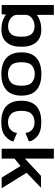

<svg xmlns="http://www.w3.org/2000/svg" viewBox="1009 -1834 830 2888"><g transform="rotate(90 1424.0 -390.0)"><path d="M55.5 0H193.5L204 -98V-785H55.5ZM424 4Q550 4 616.8 -73.5Q683.5 -151 683.5 -297Q683.5 -443 616.8 -519.5Q550 -596 424 -596Q307 -596 223.2 -543Q139.5 -490 139.5 -436.5L204 -366Q204 -416.5 255 -455.8Q306 -495 375 -495Q448.5 -495 490.5 -451.2Q532.5 -407.5 532.5 -296Q532.5 -184 490.5 -140.2Q448.5 -96.5 375 -96.5Q306 -96.5 255 -136Q204 -175.5 204 -227L139.5 -155.5Q139.5 -102 223.2 -49Q307 4 424 4Z M1093 4.5Q1251 4.5 1334.8 -71.8Q1418.5 -148 1418.5 -298Q1418.5 -448 1334.8 -522.8Q1251 -597.5 1093 -597.5Q935 -597.5 851.2 -522.8Q767.5 -448 767.5 -298Q767.5 -148 851.2 -71.8Q935 4.5 1093 4.5ZM1093 -95Q1017.5 -95 966.8 -138.2Q916 -181.5 916 -297Q916 -413 966.8 -455.5Q1017.5 -498 1093 -498Q1168.5 -498 1219 -455.5Q1269.5 -413 1269.5 -297Q1269.5 -181.5 1219 -138.2Q1168.5 -95 1093 -95Z M1817 5.5Q1959 5.5 2028.8 -54.5Q2098.5 -114.5 2108 -176L1979 -231.5Q1975 -174.5 1932 -135Q1889 -95.5 1817 -95.5Q1745 -95.5 1696 -140.8Q1647 -186 1647 -294.5Q1647 -407 1695.5 -450.8Q1744 -494.5 1817 -494.5Q1889.5 -494.5 1932.2 -456.8Q1975 -419 1979 -357L2108 -410.5Q2098.5 -476.5 2029 -536.2Q1959.5 -596 1817 -596Q1655 -596 1575 -520.2Q1495 -444.5 1495 -294.5Q1495 -147.5 1575 -71Q1655 5.5 1817 5.5Z M2474.5 -287.5 2651.5 0H2811.5L2575 -381.5ZM2217.5 0H2365.5V-192.5L2481 -287.5L2573.5 -370.5L2803.5 -591.5H2625.5L2365.5 -349.5V-785H2217.5Z"/></g></svg>

Font: Anybody SemiExpanded SemiBold
Style: Regular
Weight: 600
Width: 6
Designer: Tyler Finck
Foundry: Etcetera Type Company
Version: Version 1.113;gftools[0.9.25]